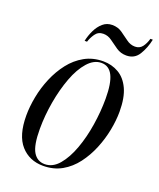

<svg xmlns="http://www.w3.org/2000/svg" viewBox="-136 -804 743 898"><g transform="rotate(20 235.0 -355.0)"><path d="M187 10Q118 10 75.5 -38Q33 -86 33 -185Q33 -229 42.5 -278.5Q52 -328 72 -375.5Q92 -423 122 -461.5Q152 -500 193 -523Q234 -546 286 -546Q328 -546 362.5 -526Q397 -506 417 -463Q437 -420 437 -350Q437 -307 427.5 -258Q418 -209 398.5 -161.5Q379 -114 349.5 -75Q320 -36 279.5 -13Q239 10 187 10ZM191 0Q231 0 261.5 -36Q292 -72 313 -129.5Q334 -187 344.5 -254.5Q355 -322 355 -385Q355 -462 336.5 -499Q318 -536 280 -536Q243 -536 212 -501Q181 -466 159.5 -408.5Q138 -351 126 -282.5Q114 -214 114 -147Q114 -66 134 -33Q154 0 191 0ZM376 -608Q348 -608 326 -623Q304 -638 284.5 -652.5Q265 -667 242 -667Q216 -667 202 -646.5Q188 -626 182 -606H170Q176 -634 188.5 -660Q201 -686 220.5 -703Q240 -720 267 -720Q295 -720 316 -705.5Q337 -691 357 -676Q377 -661 400 -661Q423 -661 436 -678Q449 -695 456 -720H468Q459 -677 438 -642.5Q417 -608 376 -608Z"/></g></svg>

Font: Noto Serif Display ExtraCondensed
Style: Italic
Weight: 400
Width: 2
Italic angle: -12°
Designer: Monotype Design Team
Foundry: Monotype Imaging Inc.
Version: Version 2.009